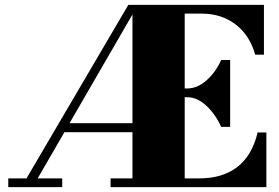

<svg xmlns="http://www.w3.org/2000/svg" viewBox="-20 -770 1146 790"><path d="M14 -36H89L508 -750H1066V-545H1030Q1007.5 -625.5 949 -669.8Q890.5 -714 810 -714H740V-406H750Q792 -406 829.8 -439.5Q867.5 -473 890 -523H927V-248H890Q867.5 -298.5 829.8 -334.2Q792 -370 750 -370H740V-36H800Q895.5 -36 956.5 -83Q1017.5 -130 1040 -225H1076V0H435V-36H525V-226H245L135 -36H236V0H14ZM266 -263H525V-710.5Z"/></svg>

Font: Bodoni* 06pt Fatface
Style: Regular
Weight: 900
Version: Version 2.3